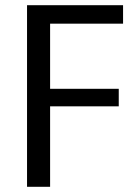

<svg xmlns="http://www.w3.org/2000/svg" viewBox="-20 -720 520 740"><path d="M152.9 -628.8 173.1 -680.4V-338.5L152.9 -377.8H437.7V-310.1H152.9L173.1 -348.7V0H84.2V-700H454.3V-628.8Z"/></svg>

Font: Pathway Extreme 8pt Thin
Style: Regular
Weight: 100
Designer: Eduardo Rodriguez Tunni
Foundry: Eduardo Rodriguez Tunni
Version: Version 1.000